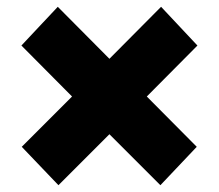

<svg xmlns="http://www.w3.org/2000/svg" viewBox="-20 -637 644 565"><path d="M152 -92 44 -205 192 -353 43 -503 150 -617 302 -464 454 -617 561 -503 412 -353 559 -205 452 -92 302 -242Z"/></svg>

Font: Prodigy Sans ExtraBold
Style: Regular
Weight: 800
Designer: Wei Huang
Foundry: Wei Huang
Version: Version 1.003; ttfautohint (v1.8.3)